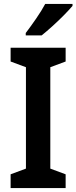

<svg xmlns="http://www.w3.org/2000/svg" viewBox="-20 -957 389 977"><path d="M314 0H34V-70L112 -99V-615L34 -644V-714H314V-644L236 -615V-99L314 -70ZM349 -927Q333 -908 305.5 -880Q278 -852 247 -824Q216 -796 192 -777H111V-789Q136 -822 164 -862.5Q192 -903 210 -937H349Z"/></svg>

Font: Noto Sans SemiCondensed SemiBold
Style: Regular
Weight: 600
Width: 4
Designer: Monotype Design Team
Foundry: Monotype Imaging Inc.
Version: Version 2.013; ttfautohint (v1.8.4.7-5d5b)